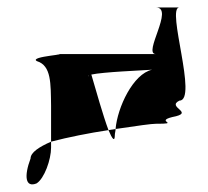

<svg xmlns="http://www.w3.org/2000/svg" viewBox="-20 -714 557 515"><path d="M62 -289C44 -241 48 -210 78 -222C99 -235 117 -286 117 -318V-334C85 -320 62 -305 62 -289ZM79 -550C55 -563 180 -569 127 -569H398C362 -569 449 -694 398 -694H461C425 -694 512 -444 461 -444C425 -426 506 -412 442 -400C394 -388 467 -382 398 -382C386 -382 351 -377 290 -368C295 -426 337 -516 388 -527C360 -525 257 -521 225 -514C237 -473 257 -402 271 -365C218 -357 163 -346 117 -334V-430C116 -490 118 -538 79 -550ZM217 -509V-512C216 -511 216 -510 217 -509ZM271 -365C281 -341 288 -332 288 -352C288 -357 290 -362 290 -368C285 -367 276 -366 271 -365Z"/></svg>

Font: bitstorm
Style: suext
Weight: 400
Version: Version 0.2